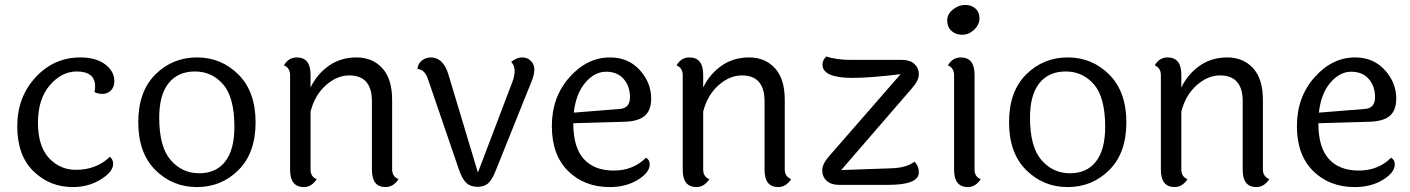

<svg xmlns="http://www.w3.org/2000/svg" viewBox="-20 -750 5721 779"><path d="M444 -421Q444 -397 430 -383Q416 -369 396 -369Q376 -369 363 -377Q366 -388 366 -399Q366 -460 291 -460Q230 -460 182 -404Q134 -348 134 -252.5Q134 -157 178.5 -109Q223 -61 288 -61Q371 -61 426 -114Q439 -103 439 -85Q439 -53 389 -22Q339 9 275 9Q182 9 116 -55Q50 -119 50 -237.5Q50 -356 124.5 -436.5Q199 -517 306 -517Q369 -517 406.5 -489Q444 -461 444 -421Z M626 -273Q626 -154 672.5 -100.5Q719 -47 788 -47Q857 -47 894 -95Q931 -143 931 -235Q931 -355 885.5 -407.5Q840 -460 771 -460Q702 -460 664 -412.5Q626 -365 626 -273ZM610.5 -448Q680 -517 779 -517Q878 -517 947.5 -447.5Q1017 -378 1017 -253.5Q1017 -129 947.5 -60Q878 9 779 9Q680 9 610.5 -60Q541 -129 541 -254Q541 -379 610.5 -448Z M1571 -345V-62Q1571 -34 1597 -23Q1576 9 1544 9Q1489 9 1489 -61V-339Q1489 -444 1397 -444Q1347 -444 1302 -404Q1257 -364 1240 -297V-62Q1240 -33 1265 -23Q1244 9 1213 9Q1157 9 1157 -61V-445Q1157 -474 1132 -485Q1151 -517 1184 -517Q1240 -517 1240 -447V-395Q1266 -449 1314 -483Q1362 -517 1426.5 -517Q1491 -517 1531 -473.5Q1571 -430 1571 -345Z M2059 -418Q2068 -442 2068 -463Q2068 -484 2054 -499Q2077 -517 2098.5 -517Q2120 -517 2134 -503Q2148 -489 2148 -467.5Q2148 -446 2136 -418L1993 -62Q1978 -23 1962 -7.5Q1946 8 1917.5 8Q1889 8 1872 -8Q1855 -24 1842 -62L1715 -433Q1702 -468 1674 -470Q1675 -491 1691 -504Q1707 -517 1728 -517Q1778 -517 1799 -449L1919 -50Z M2495 -308Q2536 -311 2536 -355.5Q2536 -400 2510.5 -429.5Q2485 -459 2439 -459Q2393 -459 2355 -415Q2317 -371 2308 -293ZM2601 -110Q2616 -102 2616 -83Q2616 -50 2568 -20.5Q2520 9 2454 9Q2351 9 2285 -56Q2219 -121 2219 -238.5Q2219 -356 2290.5 -436.5Q2362 -517 2455 -517Q2529 -517 2575.5 -466Q2622 -415 2622 -350Q2622 -303 2596.5 -280.5Q2571 -258 2514 -256L2306 -250Q2306 -152 2348.5 -105Q2391 -58 2470 -58Q2549 -58 2601 -110Z M3164 -345V-62Q3164 -34 3190 -23Q3169 9 3137 9Q3082 9 3082 -61V-339Q3082 -444 2990 -444Q2940 -444 2895 -404Q2850 -364 2833 -297V-62Q2833 -33 2858 -23Q2837 9 2806 9Q2750 9 2750 -61V-445Q2750 -474 2725 -485Q2744 -517 2777 -517Q2833 -517 2833 -447V-395Q2859 -449 2907 -483Q2955 -517 3019.5 -517Q3084 -517 3124 -473.5Q3164 -430 3164 -345Z M3708 -51Q3708 0 3585 0H3384Q3352 0 3334 -16.5Q3316 -33 3316 -59.5Q3316 -86 3348 -121L3634 -449Q3509 -434 3439 -434Q3317 -434 3317 -488Q3317 -507 3333 -521Q3372 -507 3434 -507H3641Q3672 -507 3690 -490.5Q3708 -474 3708 -448Q3708 -422 3675 -386L3393 -60L3591 -67Q3657 -68 3690 -94Q3708 -77 3708 -51Z M3895.5 -730Q3921 -730 3937.5 -715.5Q3954 -701 3954 -675.5Q3954 -650 3932.5 -629.5Q3911 -609 3884 -609Q3857 -609 3840 -625Q3823 -641 3823 -667Q3823 -693 3846.5 -711.5Q3870 -730 3895.5 -730ZM3934 -447V-62Q3934 -33 3959 -23Q3938 9 3907 9Q3851 9 3851 -61V-445Q3851 -474 3826 -485Q3845 -517 3878 -517Q3934 -517 3934 -447Z M4159 -273Q4159 -154 4205.5 -100.5Q4252 -47 4321 -47Q4390 -47 4427 -95Q4464 -143 4464 -235Q4464 -355 4418.5 -407.5Q4373 -460 4304 -460Q4235 -460 4197 -412.5Q4159 -365 4159 -273ZM4143.5 -448Q4213 -517 4312 -517Q4411 -517 4480.5 -447.5Q4550 -378 4550 -253.5Q4550 -129 4480.5 -60Q4411 9 4312 9Q4213 9 4143.5 -60Q4074 -129 4074 -254Q4074 -379 4143.5 -448Z M5104 -345V-62Q5104 -34 5130 -23Q5109 9 5077 9Q5022 9 5022 -61V-339Q5022 -444 4930 -444Q4880 -444 4835 -404Q4790 -364 4773 -297V-62Q4773 -33 4798 -23Q4777 9 4746 9Q4690 9 4690 -61V-445Q4690 -474 4665 -485Q4684 -517 4717 -517Q4773 -517 4773 -447V-395Q4799 -449 4847 -483Q4895 -517 4959.5 -517Q5024 -517 5064 -473.5Q5104 -430 5104 -345Z M5518 -308Q5559 -311 5559 -355.5Q5559 -400 5533.5 -429.5Q5508 -459 5462 -459Q5416 -459 5378 -415Q5340 -371 5331 -293ZM5624 -110Q5639 -102 5639 -83Q5639 -50 5591 -20.5Q5543 9 5477 9Q5374 9 5308 -56Q5242 -121 5242 -238.5Q5242 -356 5313.5 -436.5Q5385 -517 5478 -517Q5552 -517 5598.5 -466Q5645 -415 5645 -350Q5645 -303 5619.5 -280.5Q5594 -258 5537 -256L5329 -250Q5329 -152 5371.5 -105Q5414 -58 5493 -58Q5572 -58 5624 -110Z"/></svg>

Font: Laila
Style: Regular
Weight: 400
Designer: Hitesh Malaviya
Foundry: Indian Type Foundry
Version: Version 1.302;PS 1.0;hotconv 1.0.78;makeotf.lib2.5.61930; tt